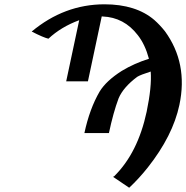

<svg xmlns="http://www.w3.org/2000/svg" viewBox="-20 -717 874 902"><path d="M511.2 113.8Q511.2 113.8 511.2 113.8ZM511.2 113.8 516.6 110.8Q627.4 1.5 668.9 -191.9Q693.4 -309.1 688 -380.9Q640.1 -365.7 624.5 -356Q559.1 -307.1 537.1 -254.9Q512.2 -188.5 491.7 -91.8H376.5Q400.9 -206.1 448.2 -287.1Q479 -337.4 551.8 -383.8Q610.8 -419.4 679.7 -440.9Q661.6 -508.3 627.4 -551.8Q563 -635.7 461.9 -639.6Q459.5 -639.6 458 -640.1L393.1 -335H291L352.1 -622.1Q267.1 -590.8 207.5 -535.2Q184.1 -540.5 128.9 -568.8Q281.7 -696.3 470.2 -696.8Q619.1 -696.8 705.1 -623Q730.5 -600.6 754.4 -570.8Q864.3 -420.4 822.8 -224.1Q792 -79.1 674.3 69.8Q632.8 122.1 586.9 165Q585.4 164.1 511.2 113.8Z"/></svg>

Font: Linux Libertine Slanted O
Style: Bold Slanted
Weight: 700
Designer: Philipp H. Poll
Foundry: Philipp H. Poll
Version: Version 5.0.0